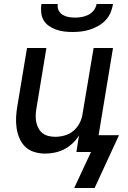

<svg xmlns="http://www.w3.org/2000/svg" viewBox="-20 -760 640 960"><path d="M343 -600Q322 -600 301 -602.5Q280 -605 260.5 -612Q241 -619 224.5 -630.5Q208 -642 198 -659Q188 -676 186 -697.5Q184 -719 187 -740H269Q266 -723 273 -708.5Q280 -694 293 -686Q306 -678 322 -675Q338 -672 355 -672Q372 -672 389 -675Q406 -678 422 -686Q438 -694 449 -708.5Q460 -723 463 -740H545Q542 -719 533 -697.5Q524 -676 508 -659Q492 -642 471.5 -630.5Q451 -619 429.5 -612Q408 -605 386 -602.5Q364 -600 343 -600ZM453 180H351L435 0H362L375 -83Q362 -61 342.5 -43Q323 -25 300.5 -13.5Q278 -2 253.5 3Q229 8 206 8Q178 8 151.5 0Q125 -8 106.5 -26Q88 -44 77.5 -68.5Q67 -93 63 -120Q59 -147 60.5 -175Q62 -203 67 -231L115 -520H212L162 -217Q159 -200 158.5 -182.5Q158 -165 161.5 -148.5Q165 -132 173 -117.5Q181 -103 193.5 -93.5Q206 -84 222.5 -80Q239 -76 256 -76Q280 -76 304.5 -83Q329 -90 348 -106.5Q367 -123 378.5 -145.5Q390 -168 393 -192L448 -520H545L473 -84H575Z"/></svg>

Font: Iosevka Custom Medium
Style: Italic
Weight: 500
Italic angle: -9°
Designer: Belleve Invis
Foundry: Belleve Invis
Version: Version 27.0.1